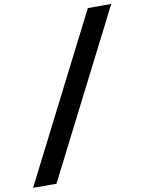

<svg xmlns="http://www.w3.org/2000/svg" viewBox="-116 -893 833 1107"><g transform="rotate(-10 300.0 -340.0)"><path d="M-14 143 477 -823H614L123 143Z"/></g></svg>

Font: Iosevka Curly XBdEx
Style: Italic
Weight: 800
Width: 7
Italic angle: -9°
Monospace: yes
Designer: Belleve Invis
Foundry: Belleve Invis
Version: Version 11.1.0; ttfautohint (v1.8.3)